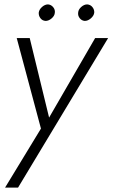

<svg xmlns="http://www.w3.org/2000/svg" viewBox="-20 -633 511 872"><path d="M335 -576Q336 -590 349 -601.5Q362 -613 376 -613Q391 -612 400 -600.5Q409 -589 408 -575Q406 -561 392.5 -549.5Q379 -538 365 -538Q351 -539 342 -550.5Q333 -562 335 -576ZM156 -576Q158 -590 171 -601.5Q184 -613 198 -613Q212 -612 221.5 -600.5Q231 -589 229 -575Q228 -561 214.5 -549.5Q201 -538 187 -538Q172 -539 163.5 -550.5Q155 -562 156 -576ZM471 -460 62 219H3L166 -49L56 -460H115L203 -99L412 -460Z"/></svg>

Font: Jost* Light
Style: Italic
Weight: 300
Italic angle: -10°
Version: Version 3.7